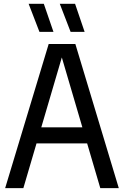

<svg xmlns="http://www.w3.org/2000/svg" viewBox="-20 -966 637 986"><path d="M6.5 0 230 -740H367L590 0H495L427.5 -229.5H167.5L100 0ZM192 -312H403L297.5 -671ZM342.5 -802.5 287 -946.5H365.5L414.5 -802.5ZM182.5 -802.5 127 -946.5H205L254.5 -802.5Z"/></svg>

Font: Encode Sans Condensed Medium
Style: Regular
Weight: 500
Width: 3
Designer: Multiple Designers
Foundry: Impallari Type
Version: Version 3.000; ttfautohint (v1.8.3) -l 8 -r 50 -G 200 -x 14 